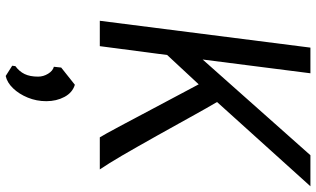

<svg xmlns="http://www.w3.org/2000/svg" viewBox="-240 -547 1121 681"><g transform="rotate(90 320.5 -206.5)"><path d="M143.7 0H53.7L148.9 -747H239.9L191.1 -364.8L530.6 -747H640.7L341.8 -415.8Q353.5 -396.1 363.6 -378.2Q373.8 -360.3 386.2 -337.9Q398.5 -315.5 416.4 -283.5Q434.2 -251.6 461 -203.4Q482.3 -165.5 499.9 -134.5Q517.4 -103.5 532.1 -78.5Q546.8 -53.6 558.8 -34.2Q570.8 -14.9 580.9 0H467.2Q464.6 -3.6 453.4 -23.8Q442.2 -43.9 426.9 -72.6Q411.6 -101.2 396.3 -130.3Q380.9 -159.4 369.3 -181.1L279.1 -350.8L175.1 -238.9ZM249.5 333.8 213.1 310.7 214.6 299.4Q233.4 285.7 242.6 266.7Q251.8 247.7 251.8 218.9Q251.8 200.1 241.6 183.5Q231.5 166.8 216.8 162.9L219.6 137L280.6 88.5Q308.5 96.9 323.7 125.3Q338.9 153.6 338.9 190Q338.9 224.5 326.2 255.5Q313.5 286.5 293.1 307.7Q272.7 328.9 249.5 333.8Z"/></g></svg>

Font: Merriweather Sans Variable Regular
Style: Italic
Weight: 300
Italic angle: -8°
Designer: Eben Sorkin
Foundry: Eben Sorkin
Version: Version 2.001